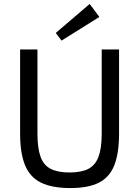

<svg xmlns="http://www.w3.org/2000/svg" viewBox="-20 -941 706 974"><path d="M584 -690V-264Q584 -164 560 -103Q536 -42 482 -14.5Q428 13 337 13Q244 13 188 -14.5Q132 -42 107 -103Q82 -164 82 -264V-690H170V-264Q170 -190 185.5 -146.5Q201 -103 237 -84.5Q273 -66 333 -66Q393 -66 428.5 -84.5Q464 -103 480 -146.5Q496 -190 496 -264V-690ZM435 -921 484 -855 292 -735 263 -774Z"/></svg>

Font: Exo 2
Style: Regular
Weight: 400
Designer: Natanael Gama
Foundry: Natanael Gama
Version: Version 2.010